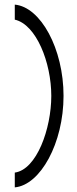

<svg xmlns="http://www.w3.org/2000/svg" viewBox="-20 -715 333 831"><path d="M44 32V96C155 86 255 -96 255 -300C255 -504 156 -685 44 -695V-630C137 -609 202 -444 202 -300C202 -158 139 19 44 32Z"/></svg>

Font: Charger Sport
Style: ExLitExt
Weight: 200
Designer: Jasper
Foundry: Cannot Into Space Fonts
Version: Version 1.1